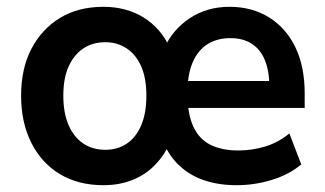

<svg xmlns="http://www.w3.org/2000/svg" viewBox="-20 -534 954 564"><path d="M284 10Q210 10 156 -22.5Q102 -55 72 -114.5Q42 -174 42 -253Q42 -333 72.5 -391Q103 -449 156.5 -481.5Q210 -514 284 -514Q351 -514 402 -482.5Q453 -451 479 -393H463Q487 -447 537.5 -480.5Q588 -514 654 -514Q721 -514 771 -482.5Q821 -451 848 -394.5Q875 -338 875 -260V-217H511V-296H786L771 -282Q771 -326 758 -357.5Q745 -389 719.5 -405.5Q694 -422 657 -422Q618 -422 590 -404.5Q562 -387 546.5 -352Q531 -317 531 -266V-255Q531 -199 548 -162Q565 -125 598.5 -108.5Q632 -92 680 -92Q720 -92 758.5 -103.5Q797 -115 830 -142L865 -51Q829 -21 778.5 -5.5Q728 10 675 10Q623 10 581 -4Q539 -18 508.5 -46Q478 -74 461 -114H479Q463 -78 435.5 -49.5Q408 -21 369.5 -5.5Q331 10 284 10ZM289 -94Q326 -94 353 -112.5Q380 -131 395 -166.5Q410 -202 410 -253Q410 -304 395 -338.5Q380 -373 352.5 -391.5Q325 -410 289 -410Q252 -410 224.5 -391.5Q197 -373 181.5 -338.5Q166 -304 166 -253Q166 -202 181.5 -166.5Q197 -131 224.5 -112.5Q252 -94 289 -94Z"/></svg>

Font: Nunitoga
Style: Bold
Weight: 700
Designer: Vernon Adams
Foundry: Vernon Adams
Version: Version 1.0